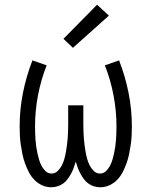

<svg xmlns="http://www.w3.org/2000/svg" viewBox="-20 -783 640 811"><path d="M196 8Q176 8 157.5 -0.5Q139 -9 125 -23.5Q111 -38 102 -55.5Q93 -73 86 -92Q79 -111 75 -130.5Q71 -150 68 -170Q65 -190 64 -209.5Q63 -229 63 -249Q63 -321 77 -391Q91 -461 117 -528L177 -507Q153 -446 140.5 -380.5Q128 -315 128 -249Q128 -235 128.5 -221Q129 -207 130 -192.5Q131 -178 133 -164Q135 -150 138 -136Q141 -122 145 -108.5Q149 -95 155.5 -82.5Q162 -70 172.5 -60Q183 -50 198 -50Q213 -50 224 -61Q235 -72 241.5 -85Q248 -98 252 -112.5Q256 -127 258.5 -141.5Q261 -156 263 -171Q265 -186 266 -200.5Q267 -215 267.5 -230Q268 -245 268 -260V-338H332V-260Q332 -245 332.5 -230Q333 -215 334 -200.5Q335 -186 337 -171Q339 -156 341.5 -141.5Q344 -127 348 -112.5Q352 -98 358.5 -85Q365 -72 376 -61Q387 -50 402 -50Q417 -50 427.5 -60Q438 -70 444.5 -82.5Q451 -95 455 -108.5Q459 -122 462 -136Q465 -150 467 -164Q469 -178 470 -192.5Q471 -207 471.5 -221Q472 -235 472 -249Q472 -315 459.5 -380.5Q447 -446 423 -507L483 -528Q509 -461 523 -391Q537 -321 537 -249Q537 -229 536 -209.5Q535 -190 532 -170Q529 -150 525 -130.5Q521 -111 514 -92Q507 -73 498 -55.5Q489 -38 475 -23.5Q461 -9 442.5 -0.5Q424 8 404 8Q390 8 377 4Q364 0 353 -8Q342 -16 334 -27Q326 -38 319.5 -50Q313 -62 308.5 -74.5Q304 -87 300 -100Q296 -87 291.5 -74.5Q287 -62 280.5 -50Q274 -38 266 -27Q258 -16 247 -8Q236 0 223 4Q210 8 196 8ZM288 -581 248 -619 390 -763 440 -717Z"/></svg>

Font: Iosevka SS04 Light Extended
Style: Regular
Weight: 300
Width: 7
Monospace: yes
Designer: Belleve Invis
Foundry: Belleve Invis
Version: Version 19.0.0; ttfautohint (v1.8.4)